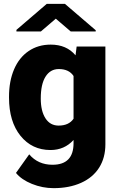

<svg xmlns="http://www.w3.org/2000/svg" viewBox="-20 -770 615 998"><path d="M26.9 -268.1Q26.9 -348.1 53.2 -409.7Q79.6 -471.2 128.9 -504.6Q178.2 -538.1 243.7 -538.1Q326.2 -538.1 372.6 -482.4L378.4 -528.3H527.8V-20Q527.8 49.8 495.4 101.3Q462.9 152.8 401.4 180.4Q339.8 208 258.8 208Q200.7 208 146.2 186Q91.8 164.1 63 128.9L131.8 32.2Q177.7 86.4 252.9 86.4Q362.3 86.4 362.3 -25.9V-42.5Q314.9 9.8 242.7 9.8Q146 9.8 86.4 -64.2Q26.9 -138.2 26.9 -262.2ZM191.9 -257.8Q191.9 -192.9 216.3 -155Q240.7 -117.2 284.7 -117.2Q337.9 -117.2 362.3 -152.8V-375Q338.4 -411.1 285.6 -411.1Q241.7 -411.1 216.8 -371.8Q191.9 -332.5 191.9 -257.8ZM477.5 -612.8V-606.4H347.7L270 -672.9L192.4 -606.4H65.4V-614.7L223.1 -750H317.4Z"/></svg>

Font: Sadagaat-English
Style: Regular
Weight: 900
Designer: Ahmed alsheikh
Foundry: Ahmed alsheikh Design
Version: Version 2.137;January 17, 2018;FontCreator 11.0.0.2408 64-bi